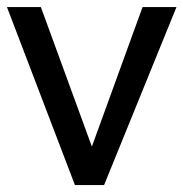

<svg xmlns="http://www.w3.org/2000/svg" viewBox="-20 -533 528 553"><path d="M0 -512.7H97.7L244.6 -110.8L390.6 -512.7H488.3L279.8 0H195.8Z"/></svg>

Font: Sansation
Style: Regular
Weight: 400
Designer: Bernd Montag
Version: Version 1.301